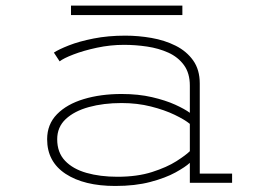

<svg xmlns="http://www.w3.org/2000/svg" viewBox="-20 -636 915 668"><path d="M381 11Q272.5 11 208.2 -31.2Q144 -73.5 144 -151.5Q144 -203.5 178.2 -238.5Q212.5 -273.5 271.2 -291.2Q330 -309 403 -309Q461.5 -309 508.8 -298Q556 -287 589.5 -271.8Q623 -256.5 640.5 -243.5V-338Q640.5 -381.5 620 -409.5Q599.5 -437.5 565.8 -452.8Q532 -468 491.8 -474Q451.5 -480 411.5 -480Q364 -480 317.2 -470Q270.5 -460 235.5 -446.5Q200.5 -433 187.5 -422.5L167.5 -453Q184 -464 219.5 -478Q255 -492 305.5 -502Q356 -512 416 -512Q461.5 -512 507.2 -504Q553 -496 591 -477Q629 -458 652 -425.8Q675 -393.5 675 -345.5V-32H787.5V0H640.5V-69.5Q625 -55 590.5 -36Q556 -17 503.2 -3Q450.5 11 381 11ZM388.5 -21Q457.5 -21 509 -37.5Q560.5 -54 593.8 -75.2Q627 -96.5 640.5 -110V-205Q623 -219.5 587.8 -236.5Q552.5 -253.5 505 -265.5Q457.5 -277.5 403 -277.5Q340 -277.5 289.2 -263.5Q238.5 -249.5 208.8 -221.8Q179 -194 179 -151.5Q179 -105.5 206.2 -76.8Q233.5 -48 281 -34.5Q328.5 -21 388.5 -21ZM227 -583.5V-616.5H614.5V-583.5Z"/></svg>

Font: Trispace SemiExpanded Thin
Style: Regular
Weight: 100
Width: 6
Designer: Tyler Finck
Foundry: Etcetera Type Company
Version: Version 1.210; ttfautohint (v1.8.3)